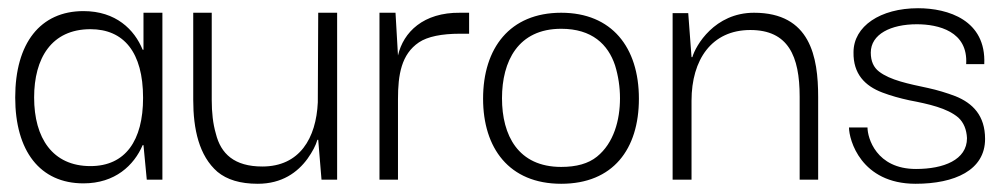

<svg xmlns="http://www.w3.org/2000/svg" viewBox="-20 -437 2449 467"><path d="M183 9C260 9 306 -35 327 -84H329L337 0H375V-406H329V-316H327C307 -365 262 -410 183 -410C78 -410 17 -332 17 -200C17 -70 77 9 183 9ZM200 -33C108 -33 63 -101 63 -200C63 -295 105 -366 200 -366C281 -366 328 -310 328 -199C328 -95 285 -33 200 -33Z M607 10C666 10 704 -18 728 -51C740 -68 748 -83 752 -97H754L762 0H800V-406H754L753 -188C749 -101 709 -32 618 -32C550 -32 517 -63 505 -112C498 -136 495 -163 495 -194V-406H450V-194C450 -123 464 -58 509 -19C532 0 564 10 607 10Z M948 0V-196C948 -255 956 -305 999 -334C1020 -348 1054 -355 1099 -355H1121V-406H1099C1010 -407 961 -359 948 -302L942 -406H903V0Z M1345 10C1471 10 1534 -74 1534 -197C1534 -322 1468 -406 1345 -406C1220 -406 1155 -320 1155 -197C1155 -77 1218 10 1345 10ZM1345 -31C1240 -31 1201 -108 1201 -198C1201 -288 1240 -367 1345 -367C1420 -367 1459 -329 1476 -278C1484 -252 1488 -225 1488 -198C1488 -145 1473 -89 1432 -56C1411 -39 1382 -31 1345 -31Z M1662 0V-192C1662 -292 1711 -364 1805 -364C1897 -364 1925 -301 1925 -202V0H1970V-201C1970 -299 1951 -406 1814 -406C1718 -406 1672 -326 1664 -298H1662L1654 -405H1616V0Z M2207 10C2302 10 2376 -23 2376 -99C2376 -156 2346 -186 2304 -203C2283 -211 2260 -218 2237 -223C2190 -233 2145 -242 2118 -263C2105 -273 2098 -288 2098 -309C2098 -354 2147 -378 2210 -378C2262 -378 2335 -361 2330 -281H2374C2379 -388 2286 -417 2213 -417C2121 -417 2056 -373 2056 -310C2055 -257 2084 -228 2126 -212C2147 -204 2169 -198 2192 -193C2239 -184 2284 -174 2311 -151C2324 -139 2331 -122 2332 -101C2332 -48 2275 -26 2208 -26C2111 -26 2090 -102 2090 -127H2045C2045 -97 2074 10 2207 10Z"/></svg>

Font: OSH Darker Grotesque
Style: Regular
Weight: 400
Designer: Gabriel Lam
Foundry: TypeRant
Version: Version 1.000;Glyphs 3.1.1 (3148)